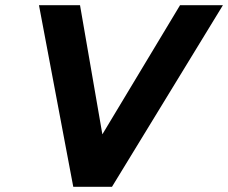

<svg xmlns="http://www.w3.org/2000/svg" viewBox="-20 -719 878 739"><path d="M130 -699H288L374 -202L673 -699H838L411 0H262Z"/></svg>

Font: Prompt Semibold
Style: Italic
Weight: 600
Italic angle: -12°
Designer: Katatrad Team
Foundry: CadsonDemak
Version: Version 1.000